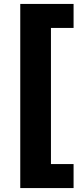

<svg xmlns="http://www.w3.org/2000/svg" viewBox="-20 -762 408 976"><path d="M83 194V-742H354V-620H239V72H354V194Z"/></svg>

Font: Montserrat
Style: Bold
Weight: 700
Designer: Julieta Ulanovsky
Foundry: Julieta Ulanovsky
Version: Version 9.000; ttfautohint (v1.8.4.7-5d5b)